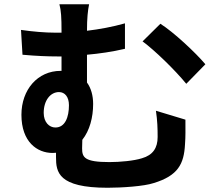

<svg xmlns="http://www.w3.org/2000/svg" viewBox="-20 -829 1040 905"><path d="M736 -717 652 -634C709 -592 804 -500 858 -434L948 -526C903 -580 798 -678 736 -717ZM241 -228C212 -228 186 -253 186 -297C186 -356 218 -395 258 -395C286 -395 305 -372 305 -333C305 -277 287 -228 241 -228ZM419 -339C419 -379 409 -414 390 -440V-571C447 -576 510 -585 569 -599V-719C509 -702 448 -691 390 -684C390 -743 394 -780 400 -809H260C268 -780 270 -746 270 -683V-675H240C193 -675 134 -680 79 -688L86 -571C152 -565 206 -563 249 -563H270V-495H266C157 -495 81 -406 81 -288C81 -160 155 -108 228 -108L244 -109V-88C244 -18 254 56 487 56C555 56 659 49 704 34C820 -1 847 -57 852 -148C855 -189 854 -213 854 -265L715 -307C722 -260 723 -223 723 -183C723 -132 701 -98 649 -83C611 -71 546 -65 496 -65C378 -65 367 -87 367 -130L368 -170C403 -214 419 -276 419 -339Z"/></svg>

Font: Noto Sans CJK SC
Style: Bold
Weight: 700
Designer: Ryoko NISHIZUKA 西塚涼子 (kana, bopomofo & ideographs); Paul D. Hunt (Latin, Greek & Cyrillic); Sandoll Communications 산돌커뮤니
Foundry: Adobe
Version: Version 2.004;hotconv 1.0.118;makeotfexe 2.5.65603